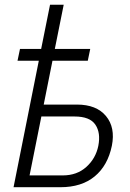

<svg xmlns="http://www.w3.org/2000/svg" viewBox="-20 -782 542 802"><path d="M346.7 -528.3H199.2L162.6 -345.2H301.3Q382.8 -345.2 422.6 -297.4Q462.4 -249.5 447.3 -173.3Q430.2 -90.3 375.5 -45.2Q320.8 0 232.4 0H36.6L142.1 -528.3H53.2L63.5 -577.6H151.9L189 -762.2H246.1L209 -577.6H356.9ZM152.8 -295.4 103.5 -49.3H242.2Q301.3 -49.3 340.6 -84.7Q379.9 -120.1 390.6 -172.4Q401.4 -227.1 378.4 -261.2Q355.5 -295.4 291.5 -295.4Z"/></svg>

Font: Franko
Style: Light Italic
Weight: 300
Designer: Google
Version: Version 1.200310; 2013